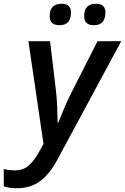

<svg xmlns="http://www.w3.org/2000/svg" viewBox="-102 -760 664 1020"><path d="M-12 240Q60 240 111.5 202Q163 164 205 84L542 -541H416L274 -261Q255 -224 236.5 -179Q218 -134 208 -109H204Q204 -140 202 -190Q200 -240 195 -281L164 -541H49L129 4L105 48Q80 93 51 119Q22 145 -21 145Q-52 145 -82 138V230Q-69 234 -53 237Q-37 240 -12 240ZM397 -626Q458 -626 458 -694Q458 -740 408 -740Q345 -740 345 -674Q345 -626 397 -626ZM214 -626Q275 -626 275 -694Q275 -740 225 -740Q162 -740 162 -674Q162 -626 214 -626Z"/></svg>

Font: Noto Sans UI Medium
Style: Italic
Weight: 500
Italic angle: -12°
Designer: Monotype Design Team
Foundry: Monotype Imaging Inc.
Version: Version 1.901